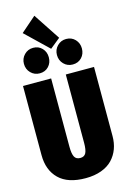

<svg xmlns="http://www.w3.org/2000/svg" viewBox="-165 -1210 865 1303"><g transform="rotate(-15 267.5 -558.5)"><path d="M215.8 -1136.2 339.8 -948.2 268.1 -890.1 108.9 -1043ZM150.9 -928.2Q189 -928.2 213.4 -902.3Q237.8 -876.5 237.8 -838.9Q237.8 -800.3 213.6 -774.7Q189.5 -749 150.9 -749Q113.8 -749 88.4 -774.9Q63 -800.8 63 -838.9Q63 -876 88.4 -902.1Q113.8 -928.2 150.9 -928.2ZM382.8 -928.2Q420.9 -928.2 445.6 -902.1Q470.2 -876 470.2 -838.9Q470.2 -800.3 445.8 -774.7Q421.4 -749 382.8 -749Q345.7 -749 320.3 -774.9Q294.9 -800.8 294.9 -838.9Q294.9 -876 320.3 -902.1Q345.7 -928.2 382.8 -928.2ZM517.1 -695.8V-210Q517.1 -161.6 502 -120.6Q486.8 -79.6 457 -48.1Q427.2 -16.6 378.9 1.2Q330.6 19 268.1 19Q144 19 81.1 -42.5Q18.1 -104 18.1 -210V-695.8H215.8V-215.8Q215.8 -166.5 227.3 -144.8Q238.8 -123 268.1 -123Q296.4 -123 307.6 -144.8Q318.8 -166.5 318.8 -215.8V-695.8Z"/></g></svg>

Font: Fira Sans Compressed Heavy
Style: Regular
Weight: 900
Width: 1
Designer: Carrois Corporate & Edenspiekermann AG
Foundry: Carrois Corporate GbR & Edenspiekermann AG
Version: Version 4.203;PS 004.203;hotconv 1.0.88;makeotf.lib2.5.64775